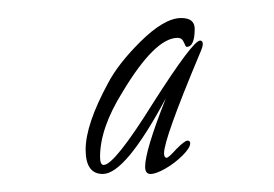

<svg xmlns="http://www.w3.org/2000/svg" viewBox="-20 -603 304 213"><path d="M94 -410Q75 -410 75 -437Q75 -465 100 -511Q111 -532 135 -556Q162 -583 181 -583Q196 -583 196 -571Q196 -551 187 -551Q186 -551 184 -556Q182 -561 177 -561Q152 -561 116 -501Q91 -461 91 -429Q91 -420 95 -420Q107 -420 150 -489Q194 -558 202 -558Q205 -558 205 -554Q205 -551 201 -542Q162 -449 162 -433Q162 -428 165 -428Q167 -428 176 -438Q185 -447 188 -447Q191 -447 191 -444Q191 -439 182.5 -430.5Q174 -422 163.5 -416Q153 -410 147 -410Q141 -410 141 -418Q141 -436 164 -494Q119 -410 94 -410Z"/></svg>

Font: Petemoss
Style: Regular
Weight: 400
Designer: Robert E. Leuschke
Foundry: Robert E. Leuschke
Version: Version 1.010; ttfautohint (v1.8.3)